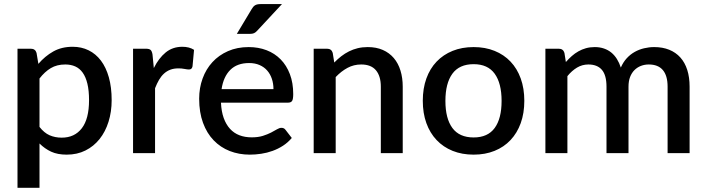

<svg xmlns="http://www.w3.org/2000/svg" viewBox="-20 -748 3450 938"><path d="M173 -128Q195.5 -99 222.2 -87.2Q249 -75.5 281.5 -75.5Q344.5 -75.5 379.8 -121.5Q415 -167.5 415 -258.5Q415 -305.5 407 -338.8Q399 -372 384 -393Q369 -414 347.5 -423.5Q326 -433 299 -433Q258 -433 228.2 -415.2Q198.5 -397.5 173 -364.5ZM167.5 -436Q199.5 -473.5 240.2 -496.5Q281 -519.5 335 -519.5Q378 -519.5 413 -502.2Q448 -485 473 -452Q498 -419 511.8 -370.2Q525.5 -321.5 525.5 -258.5Q525.5 -202 510.2 -153.2Q495 -104.5 466.5 -68.8Q438 -33 397.5 -12.8Q357 7.5 306 7.5Q261 7.5 229.8 -7Q198.5 -21.5 173 -47V169.5H65.5V-510H130.5Q152.5 -510 158.5 -489.5Z M731.5 -415.5Q755.5 -464 789.5 -491.8Q823.5 -519.5 871 -519.5Q887.5 -519.5 902 -515.8Q916.5 -512 928 -504.5L920.5 -423.5Q918.5 -415 914.2 -411.8Q910 -408.5 903 -408.5Q895.5 -408.5 881.5 -411.2Q867.5 -414 852 -414Q829.5 -414 812.2 -407.5Q795 -401 781.2 -388.5Q767.5 -376 757 -358Q746.5 -340 737.5 -317V0H630V-510H692.5Q709.5 -510 716 -503.8Q722.5 -497.5 725 -482Z M1316 -312.5Q1316 -339.5 1308.2 -362.8Q1300.5 -386 1285.5 -403.2Q1270.5 -420.5 1248.2 -430.2Q1226 -440 1197 -440Q1138.5 -440 1105 -406.5Q1071.5 -373 1062.5 -312.5ZM1059.5 -246.5Q1061.5 -203 1073 -171.2Q1084.5 -139.5 1103.8 -118.5Q1123 -97.5 1149.8 -87.2Q1176.5 -77 1209.5 -77Q1241 -77 1264 -84.2Q1287 -91.5 1304 -100.2Q1321 -109 1333 -116.2Q1345 -123.5 1355 -123.5Q1368 -123.5 1375 -113.5L1405.5 -74Q1386.5 -51.5 1362.5 -36Q1338.5 -20.5 1311.5 -10.8Q1284.5 -1 1256 3.2Q1227.5 7.5 1200.5 7.5Q1147.5 7.5 1102.2 -10.2Q1057 -28 1023.8 -62.5Q990.5 -97 971.8 -148Q953 -199 953 -265.5Q953 -318.5 969.8 -364.5Q986.5 -410.5 1017.8 -444.5Q1049 -478.5 1093.8 -498.2Q1138.5 -518 1195 -518Q1242 -518 1282 -502.8Q1322 -487.5 1351 -458Q1380 -428.5 1396.2 -385.8Q1412.5 -343 1412.5 -288.5Q1412.5 -263.5 1407 -255Q1401.5 -246.5 1387 -246.5ZM1357.5 -728 1237 -598.5Q1229 -589.5 1221.2 -586Q1213.5 -582.5 1201 -582.5H1137L1209.5 -703.5Q1216.5 -716 1225.8 -722Q1235 -728 1253 -728Z M1613 -442.5Q1629.5 -459.5 1647.2 -473.2Q1665 -487 1685 -497Q1705 -507 1727.5 -512.5Q1750 -518 1776.5 -518Q1818.5 -518 1850.2 -504Q1882 -490 1903.8 -464.5Q1925.5 -439 1936.5 -403.2Q1947.5 -367.5 1947.5 -324.5V0H1840.5V-324.5Q1840.5 -376 1816.8 -404.5Q1793 -433 1744.5 -433Q1708.5 -433 1677.8 -416.5Q1647 -400 1620 -371.5V0H1512.5V-510H1577.5Q1599.5 -510 1605.5 -489.5Z M2294 -518Q2350.5 -518 2396.2 -499.5Q2442 -481 2474.2 -447Q2506.5 -413 2524 -364.5Q2541.5 -316 2541.5 -255.5Q2541.5 -195 2524 -146.5Q2506.5 -98 2474.2 -63.8Q2442 -29.5 2396.2 -11Q2350.5 7.5 2294 7.5Q2237 7.5 2191.2 -11Q2145.5 -29.5 2113 -63.8Q2080.5 -98 2063 -146.5Q2045.5 -195 2045.5 -255.5Q2045.5 -316 2063 -364.5Q2080.5 -413 2113 -447Q2145.5 -481 2191.2 -499.5Q2237 -518 2294 -518ZM2294 -76.5Q2363 -76.5 2396.8 -122.8Q2430.5 -169 2430.5 -255Q2430.5 -341 2396.8 -387.8Q2363 -434.5 2294 -434.5Q2224 -434.5 2190 -387.8Q2156 -341 2156 -255Q2156 -169 2190 -122.8Q2224 -76.5 2294 -76.5Z M2644.5 0V-510H2709.5Q2731.5 -510 2737.5 -489.5L2744.5 -445Q2758.5 -461 2773.5 -474.2Q2788.5 -487.5 2805.8 -497.2Q2823 -507 2842.8 -512.5Q2862.5 -518 2885.5 -518Q2910 -518 2930.5 -511Q2951 -504 2966.8 -491Q2982.5 -478 2994 -459.5Q3005.5 -441 3013 -418Q3024.5 -444.5 3042 -463.5Q3059.5 -482.5 3081 -494.5Q3102.5 -506.5 3126.8 -512.2Q3151 -518 3176 -518Q3217 -518 3249.2 -505Q3281.5 -492 3303.8 -467.2Q3326 -442.5 3337.5 -406.5Q3349 -370.5 3349 -324.5V0H3241.5V-324.5Q3241.5 -378.5 3218.2 -405.8Q3195 -433 3149.5 -433Q3129 -433 3111 -426Q3093 -419 3079.5 -405.5Q3066 -392 3058.2 -371.8Q3050.5 -351.5 3050.5 -324.5V0H2943V-324.5Q2943 -380.5 2920.5 -406.8Q2898 -433 2854.5 -433Q2824.5 -433 2799 -417.8Q2773.5 -402.5 2752 -376V0Z"/></svg>

Font: LatoLatin Semibold
Style: Regular
Weight: 600
Designer: Lukasz Dziedzic with Adam Twardoch and Botio Nikoltchev
Foundry: tyPoland Lukasz Dziedzic
Version: Version 2.015; 2015-08-06; http://www.latofonts.com/